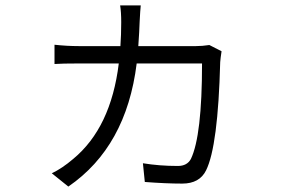

<svg xmlns="http://www.w3.org/2000/svg" viewBox="-20 -630 1040 708"><path d="M797 -441Q793 -415 792 -401Q784 -91 740 -2Q716 47 652 47Q592 47 514 41L507 -28Q568 -18 636 -18Q670 -18 684 -44Q725 -130 725 -396H484Q446 -89 232 58L171 9Q209 -9 250 -44Q389 -159 418 -396H271Q209 -396 181 -394V-465Q228 -460 270 -460H424Q427 -502 427 -548Q427 -586 423 -610H499Q497 -591 495 -551Q494 -517 490 -460H703Q726 -460 752 -464Z"/></svg>

Font: Source Han Sans CN Normal
Style: Regular
Weight: 350
Designer: Ryoko NISHIZUKA 西塚涼子 (kana, bopomofo & ideographs); Paul D. Hunt (Latin, Greek & Cyrillic); Sandoll Communications 산돌커뮤니
Foundry: Adobe
Version: Version 2.004;hotconv 1.0.118;makeotfexe 2.5.65603